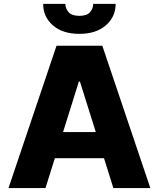

<svg xmlns="http://www.w3.org/2000/svg" viewBox="-20 -961 812 981"><path d="M212.4 0H23.4L268.8 -727.3H502.8L748.2 0H559.3L511.4 -152.7H260.3ZM302.2 -286.2H469.5L388.5 -544H382.8ZM456.3 -941.4H571Q570.7 -874.6 520.6 -831.3Q470.5 -788 385.7 -788Q300.4 -788 250.4 -831.3Q200.3 -874.6 200.6 -941.4H313.9Q313.9 -918 330.3 -899Q346.6 -880 385.7 -880Q423.7 -880 439.8 -898.6Q456 -917.3 456.3 -941.4Z"/></svg>

Font: Inter UI Extra Bold
Style: Regular
Weight: 800
Designer: Rasmus Andersson
Foundry: rsms
Version: 3.2;8d6f07862